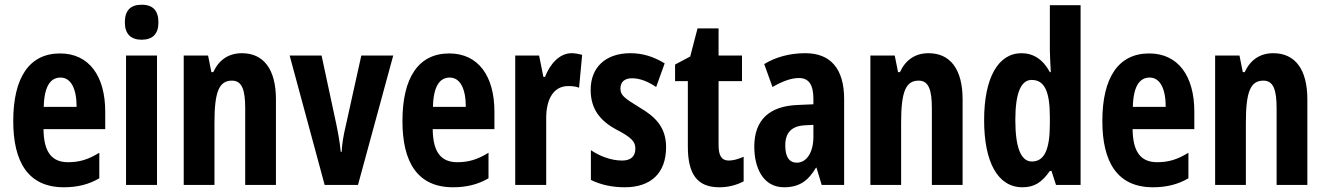

<svg xmlns="http://www.w3.org/2000/svg" viewBox="-20 -782 5604 812"><path d="M234 -556C104 -556 36 -454 36 -270C36 -97 99 10 250 10C307 10 356 -2 400 -28V-136C353 -107 315 -96 268 -96C198 -96 165 -140 164 -236H425V-310C425 -460 357 -556 234 -556ZM236 -454C280 -454 304 -407 304 -330H165C167 -418 194 -454 236 -454Z M579 -762C531 -762 508 -737 508 -687C508 -639 533 -614 579 -614C626 -614 650 -639 650 -687C650 -736 628 -762 579 -762ZM644 -547H513V0H644Z M1003 -557C947 -557 906 -529 882 -477H874L860 -547H757V0H887V-263C887 -393 906 -441 961 -441C1004 -441 1017 -401 1017 -324V0H1147V-362C1147 -489 1095 -557 1003 -557Z M1353 0H1494L1643 -547H1508L1442 -249C1432 -207 1426 -170 1425 -140H1421C1417 -182 1410 -219 1402 -258L1340 -547H1205Z M1880 -556C1750 -556 1682 -454 1682 -270C1682 -97 1745 10 1896 10C1953 10 2002 -2 2046 -28V-136C1999 -107 1961 -96 1914 -96C1844 -96 1811 -140 1810 -236H2071V-310C2071 -460 2003 -556 1880 -556ZM1882 -454C1926 -454 1950 -407 1950 -330H1811C1813 -418 1840 -454 1882 -454Z M2397 -557C2345 -557 2305 -509 2285 -457H2278L2260 -547H2159V0H2290V-279C2289 -364 2322 -418 2383 -418C2402 -418 2417 -416 2429 -411L2442 -550C2423 -555 2410 -557 2397 -557Z M2797 -160C2797 -244 2751 -289 2684 -328C2617 -369 2604 -380 2604 -408C2604 -435 2621 -451 2653 -451C2689 -451 2724 -435 2755 -414L2791 -514C2745 -542 2699 -557 2646 -557C2542 -557 2478 -498 2478 -402C2478 -322 2517 -272 2585 -235C2655 -199 2667 -181 2667 -153C2667 -120 2647 -103 2611 -103C2563 -103 2514 -123 2479 -147V-21C2522 0 2570 10 2622 10C2732 10 2797 -49 2797 -160Z M3062 -103C3031 -103 3019 -125 3019 -168V-439H3118V-547H3019V-662H2930L2899 -543L2835 -509V-439H2889V-163C2889 -46 2928 10 3022 10C3061 10 3094 1 3125 -15V-119C3102 -109 3081 -103 3062 -103Z M3386 -557C3320 -557 3261 -541 3212 -511L3247 -414C3292 -440 3328 -452 3359 -452C3401 -452 3420 -423 3420 -364V-341L3352 -338C3234 -333 3170 -275 3170 -162C3170 -74 3206 10 3296 10C3360 10 3398 -17 3431 -73H3433L3455 0H3550V-363C3550 -491 3493 -557 3386 -557ZM3383 -252 3420 -254V-203C3420 -137 3391 -94 3350 -94C3318 -94 3301 -118 3301 -167C3301 -221 3328 -249 3383 -252Z M3907 -557C3851 -557 3810 -529 3786 -477H3778L3764 -547H3661V0H3791V-263C3791 -393 3810 -441 3865 -441C3908 -441 3921 -401 3921 -324V0H4051V-362C4051 -489 3999 -557 3907 -557Z M4304 10C4356 10 4387 -12 4420 -59H4427L4446 0H4550V-760H4420V-570C4420 -549 4422 -519 4424 -477H4420C4391 -531 4350 -557 4300 -557C4201 -557 4142 -452 4142 -274C4142 -96 4200 10 4304 10ZM4344 -99C4298 -99 4274 -157 4274 -275C4274 -386 4297 -444 4343 -444C4397 -444 4420 -396 4420 -288V-257C4420 -148 4396 -99 4344 -99Z M4840 -556C4710 -556 4642 -454 4642 -270C4642 -97 4705 10 4856 10C4913 10 4962 -2 5006 -28V-136C4959 -107 4921 -96 4874 -96C4804 -96 4771 -140 4770 -236H5031V-310C5031 -460 4963 -556 4840 -556ZM4842 -454C4886 -454 4910 -407 4910 -330H4771C4773 -418 4800 -454 4842 -454Z M5365 -557C5309 -557 5268 -529 5244 -477H5236L5222 -547H5119V0H5249V-263C5249 -393 5268 -441 5323 -441C5366 -441 5379 -401 5379 -324V0H5509V-362C5509 -489 5457 -557 5365 -557Z"/></svg>

Font: Noto Sans Lao Looped ExtraCondensed
Style: Bold
Weight: 700
Width: 2
Designer: Mark Frömberg, Ben Mitchell
Foundry: The Fontpad Ltd
Version: Version 1.002